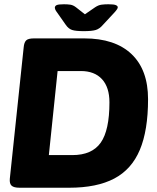

<svg xmlns="http://www.w3.org/2000/svg" viewBox="-20 -880 735 900"><path d="M72 0Q45 0 34.5 -9.5Q24 -19 26 -42L91 -658Q93 -681 102.5 -690.5Q112 -700 139 -700H375Q519 -700 596.5 -626.5Q674 -553 674 -415Q674 -269 635.5 -177.5Q597 -86 515.5 -43Q434 0 304 0ZM209 -153H319Q411 -153 452 -211Q493 -269 493 -400Q493 -471 458 -509Q423 -547 359 -547H250ZM488 -860Q514 -860 523 -856Q532 -852 532 -846Q532 -842 528.5 -836.5Q525 -831 516 -821L463 -764Q447 -745 429 -739.5Q411 -734 373 -734Q335 -734 318 -739.5Q301 -745 288 -764L248 -821Q241 -830 239 -835.5Q237 -841 237 -843Q237 -852 245.5 -856Q254 -860 280 -860Q297 -860 310 -858Q323 -856 336 -846L378 -813L426 -846Q441 -856 455.5 -858Q470 -860 488 -860Z"/></svg>

Font: Asap ExtraBold
Style: Italic
Weight: 800
Italic angle: -6°
Designer: Pablo Cosgaya
Foundry: Omnibus-Type
Version: Version 3.001; ttfautohint (v1.8.4.7-5d5b)